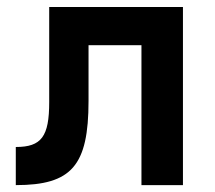

<svg xmlns="http://www.w3.org/2000/svg" viewBox="-20 -538 626 558"><path d="M25.9 0C188 0 237.3 -56.2 237.3 -244.6V-406.7H391.1V0H511.7V-517.6H123V-241.2C123 -141.1 100.6 -110.8 25.9 -110.8Z"/></svg>

Font: Cascadia Code PL SemiBold
Style: Regular
Weight: 600
Monospace: yes
Designer: Aaron Bell
Foundry: Saja Typeworks
Version: Version 2404.023